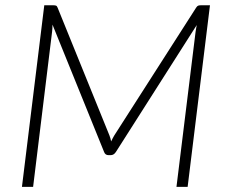

<svg xmlns="http://www.w3.org/2000/svg" viewBox="-20 -728 876 748"><path d="M406.5 -200Q408.5 -194.5 410.2 -188.8Q412 -183 413 -177Q418 -188 425 -200L744 -698Q748 -704.5 752.2 -706Q756.5 -707.5 763.5 -707.5H798L711 0H667.5L742 -604.5Q743 -610 744 -616.8Q745 -623.5 746.5 -630.5L431.5 -136Q423.5 -123.5 411 -123.5H403Q390 -123.5 385.5 -136L184.5 -632Q184.5 -617 183 -605L109 0H65.5L152.5 -707.5H186.5Q193.5 -707.5 197.8 -706.2Q202 -705 204.5 -698L406.5 -200Z"/></svg>

Font: Lato TR Light
Style: Italic
Weight: 300
Italic angle: -12°
Designer: Lukasz Dziedzic
Foundry: Lukasz Dziedzic
Version: Version 1.104 2013